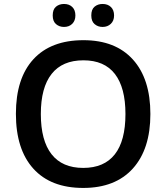

<svg xmlns="http://www.w3.org/2000/svg" viewBox="-20 -925 827 955"><path d="M59.1 0ZM728 -357.9Q728 -183.6 640.9 -86.9Q553.7 9.8 394 9.8Q232.4 9.8 145.8 -86.2Q59.1 -182.1 59.1 -358.9Q59.1 -535.6 146.2 -630.4Q233.4 -725.1 395 -725.1Q554.2 -725.1 641.1 -628.9Q728 -532.7 728 -357.9ZM183.1 -357.9Q183.1 -226.1 236.3 -158Q289.6 -89.8 394 -89.8Q498 -89.8 551 -157.2Q604 -224.6 604 -357.9Q604 -489.3 551.5 -557.1Q499 -625 395 -625Q290 -625 236.6 -557.1Q183.1 -489.3 183.1 -357.9ZM242.2 -848.1Q242.2 -878.4 258.5 -891.8Q274.9 -905.3 298.3 -905.3Q324.2 -905.3 339.6 -890.1Q355 -875 355 -848.1Q355 -822.3 339.4 -806.6Q323.7 -791 298.3 -791Q274.9 -791 258.5 -805.2Q242.2 -819.3 242.2 -848.1ZM434.1 -848.1Q434.1 -878.4 450.4 -891.8Q466.8 -905.3 490.2 -905.3Q516.1 -905.3 531.7 -890.1Q547.4 -875 547.4 -848.1Q547.4 -821.8 531.2 -806.4Q515.1 -791 490.2 -791Q466.8 -791 450.4 -805.2Q434.1 -819.3 434.1 -848.1Z"/></svg>

Font: Open Sans Semibold
Style: Regular
Weight: 600
Foundry: Ascender Corporation
Version: Version 1.10